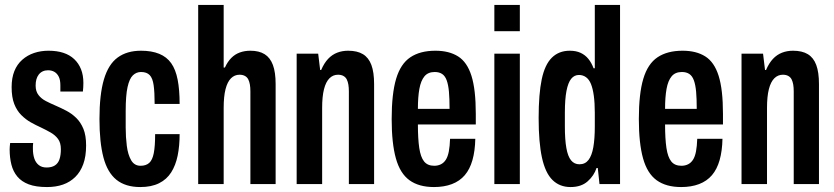

<svg xmlns="http://www.w3.org/2000/svg" viewBox="-20 -744 3371 776"><path d="M170 12Q125 12 96 1Q67 -10 50 -30.5Q33 -51 26 -79Q19 -107 19 -140Q19 -145 19.5 -152Q20 -159 21 -166H114Q113 -159 113 -153.5Q113 -148 113 -142Q113 -121 118.5 -104Q124 -87 136.5 -77Q149 -67 168 -67Q189 -67 202 -75.5Q215 -84 220.5 -100.5Q226 -117 226 -141Q226 -167 214.5 -182.5Q203 -198 184.5 -208.5Q166 -219 145 -229Q125 -238 104.5 -249.5Q84 -261 66 -279Q48 -297 37.5 -324Q27 -351 27 -392Q27 -429 38 -456.5Q49 -484 70 -502.5Q91 -521 118 -530Q145 -539 176 -539Q210 -539 236 -530.5Q262 -522 280 -505Q298 -488 307.5 -464Q317 -440 317 -409Q317 -401 316.5 -391.5Q316 -382 315 -374H224V-399Q224 -421 217.5 -434Q211 -447 200 -453.5Q189 -460 174 -460Q162 -460 152.5 -455.5Q143 -451 136.5 -442.5Q130 -434 127 -423Q124 -412 124 -398Q124 -375 135.5 -360Q147 -345 165.5 -335.5Q184 -326 205 -317Q226 -308 248 -296.5Q270 -285 288 -267.5Q306 -250 317 -223.5Q328 -197 328 -156Q328 -112 316.5 -80.5Q305 -49 284 -28.5Q263 -8 234.5 2Q206 12 170 12Z M547 12Q487 12 450.5 -17.5Q414 -47 398 -108Q382 -169 382 -263Q382 -362 400 -423Q418 -484 455.5 -511.5Q493 -539 550 -539Q593 -539 623.5 -526.5Q654 -514 672 -488.5Q690 -463 698 -422Q706 -381 706 -324H605Q605 -371 601 -399.5Q597 -428 585 -440.5Q573 -453 550 -453Q531 -453 517 -439.5Q503 -426 495.5 -392Q488 -358 488 -295V-229Q488 -190 492.5 -154.5Q497 -119 510 -96.5Q523 -74 548 -74Q570 -74 583 -85.5Q596 -97 601.5 -125Q607 -153 607 -202H706Q706 -154 698 -115Q690 -76 672 -47.5Q654 -19 623 -3.5Q592 12 547 12Z M781 0V-724H884V-471H889Q900 -495 915 -510Q930 -525 949.5 -532Q969 -539 992 -539Q1027 -539 1049.5 -525Q1072 -511 1083 -481.5Q1094 -452 1094 -404V0H992V-375Q992 -390 990 -402Q988 -414 983.5 -423Q979 -432 970 -437Q961 -442 948 -442Q928 -442 913.5 -427.5Q899 -413 891.5 -383.5Q884 -354 884 -308V0Z M1179 0V-527H1266L1274 -461H1278Q1290 -489 1306 -506Q1322 -523 1342.5 -531Q1363 -539 1387 -539Q1424 -539 1447 -525Q1470 -511 1481 -481.5Q1492 -452 1492 -404V0H1390V-375Q1390 -390 1388 -402Q1386 -414 1381.5 -423Q1377 -432 1368 -437Q1359 -442 1346 -442Q1326 -442 1311.5 -427.5Q1297 -413 1289.5 -383.5Q1282 -354 1282 -308V0Z M1734 12Q1673 12 1635 -15.5Q1597 -43 1580 -104Q1563 -165 1563 -263Q1563 -365 1581 -425.5Q1599 -486 1638.5 -512.5Q1678 -539 1740 -539Q1795 -539 1831.5 -516Q1868 -493 1885.5 -437.5Q1903 -382 1903 -284V-241H1669Q1669 -183 1674.5 -146Q1680 -109 1694 -91.5Q1708 -74 1735 -74Q1750 -74 1762 -80Q1774 -86 1782 -98.5Q1790 -111 1794 -132Q1798 -153 1799 -183H1901Q1900 -134 1889.5 -97Q1879 -60 1858.5 -36Q1838 -12 1806.5 0Q1775 12 1734 12ZM1669 -304H1797Q1797 -345 1794.5 -373Q1792 -401 1785.5 -419Q1779 -437 1767 -445Q1755 -453 1737 -453Q1710 -453 1695.5 -435.5Q1681 -418 1675 -385Q1669 -352 1669 -304Z M1978 -618V-724H2081V-618ZM1978 0V-527H2081V0Z M2286 12Q2242 12 2213 -16.5Q2184 -45 2170.5 -106.5Q2157 -168 2157 -267Q2157 -364 2169.5 -423.5Q2182 -483 2210.5 -511Q2239 -539 2283 -539Q2308 -539 2326.5 -530.5Q2345 -522 2358 -506Q2371 -490 2379 -468H2384V-724H2486V0H2403L2396 -65H2391Q2381 -34 2355 -11Q2329 12 2286 12ZM2322 -80Q2345 -80 2358.5 -97.5Q2372 -115 2378 -149Q2384 -183 2384 -233V-288Q2384 -328 2380 -357Q2376 -386 2368.5 -404.5Q2361 -423 2348.5 -432Q2336 -441 2320 -441Q2301 -441 2288.5 -425.5Q2276 -410 2269.5 -376.5Q2263 -343 2263 -288V-233Q2263 -180 2269 -146Q2275 -112 2288 -96Q2301 -80 2322 -80Z M2733 12Q2672 12 2634 -15.5Q2596 -43 2579 -104Q2562 -165 2562 -263Q2562 -365 2580 -425.5Q2598 -486 2637.5 -512.5Q2677 -539 2739 -539Q2794 -539 2830.5 -516Q2867 -493 2884.5 -437.5Q2902 -382 2902 -284V-241H2668Q2668 -183 2673.5 -146Q2679 -109 2693 -91.5Q2707 -74 2734 -74Q2749 -74 2761 -80Q2773 -86 2781 -98.5Q2789 -111 2793 -132Q2797 -153 2798 -183H2900Q2899 -134 2888.5 -97Q2878 -60 2857.5 -36Q2837 -12 2805.5 0Q2774 12 2733 12ZM2668 -304H2796Q2796 -345 2793.5 -373Q2791 -401 2784.5 -419Q2778 -437 2766 -445Q2754 -453 2736 -453Q2709 -453 2694.5 -435.5Q2680 -418 2674 -385Q2668 -352 2668 -304Z M2977 0V-527H3064L3072 -461H3076Q3088 -489 3104 -506Q3120 -523 3140.5 -531Q3161 -539 3185 -539Q3222 -539 3245 -525Q3268 -511 3279 -481.5Q3290 -452 3290 -404V0H3188V-375Q3188 -390 3186 -402Q3184 -414 3179.5 -423Q3175 -432 3166 -437Q3157 -442 3144 -442Q3124 -442 3109.5 -427.5Q3095 -413 3087.5 -383.5Q3080 -354 3080 -308V0Z"/></svg>

Font: Archivo SemiBold ExtraCondensed
Style: Regular
Weight: 600
Width: 2
Version: Version 2.001